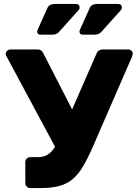

<svg xmlns="http://www.w3.org/2000/svg" viewBox="-20 -950 690 970"><path d="M133 0Q122.4 0 115.1 -7.2Q107.9 -14.5 107.9 -25.1V-130.7Q107.9 -141.7 115.1 -149Q122.4 -156.2 133 -156.2H171.4Q197.9 -156.2 216.7 -166.4Q235.6 -176.6 251.3 -198.1Q266.9 -219.5 281.6 -253.9L467.8 -679.4Q472 -689.9 479.8 -694.9Q487.5 -700 497.6 -700H628.6Q637.9 -700 644.2 -693.7Q650.5 -687.4 650.5 -679.4Q650.5 -674.8 649.1 -669.8Q647.6 -664.8 645.6 -660.5L447.1 -204Q422.2 -147.4 398.8 -108.3Q375.4 -69.1 347.2 -45.2Q319.1 -21.3 280.4 -10.6Q241.7 0 186.4 0ZM273.5 -179.7 11.1 -668.6Q8.8 -673.4 8.8 -677.5Q8.8 -686.1 16 -693.1Q23.3 -700 32.5 -700H171Q181.7 -700 188.4 -694.6Q195 -689.3 199.6 -679.4L365.7 -355.5ZM397.6 -775Q381.6 -775 381.6 -791Q381.6 -795 383.6 -799Q385.6 -803 386.6 -806L433.9 -911Q442.9 -930 470.9 -930H575.9Q595.9 -930 595.9 -911Q595.9 -904 589.9 -898L492 -789Q480 -775 459.5 -775ZM184 -775Q168 -775 168 -791Q168 -795 170 -799Q172 -803 173 -806L220.3 -911Q229.3 -930 257.3 -930H362.2Q382.2 -930 382.2 -911Q382.2 -904 376.2 -898L278.4 -789Q266.4 -775 245.9 -775Z"/></svg>

Font: Rubik Light
Style: Regular
Weight: 300
Designer: Hubert and Fischer
Foundry: Hubert and Fischer
Version: Version 2.300;gftools[0.9.30]